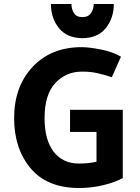

<svg xmlns="http://www.w3.org/2000/svg" viewBox="-20 -931 703 965"><path d="M394 -739Q316 -740 276 -790Q236 -840 236 -911H339Q339 -886 351.5 -865.5Q364 -845 394 -845Q424 -845 437.5 -865.5Q451 -886 451 -911H552Q552 -840 512 -790Q472 -740 394 -739ZM392 -571Q311 -571 257.5 -513Q204 -455 204 -338Q204 -227 250 -168Q296 -109 377 -109Q404 -109 425.5 -111.5Q447 -114 465 -118V-268H332V-379H597V-36Q557 -14 497.5 0Q438 14 378 14Q217 14 134 -85Q51 -184 51 -337Q51 -496 144 -595Q237 -694 390 -694Q427 -694 486 -682.5Q545 -671 588 -646L542 -543Q495 -558 464 -564.5Q433 -571 392 -571Z"/></svg>

Font: Palanquin Dark Medium
Style: Regular
Weight: 500
Designer: Pria Ravichandran
Version: Version 1.001